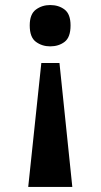

<svg xmlns="http://www.w3.org/2000/svg" viewBox="-20 -562 399 762"><path d="M216 -312 267 180H92L144 -312ZM179 -542Q213 -542 236.5 -524Q260 -506 260 -461Q260 -414 236.5 -396Q213 -378 179 -378Q147 -378 122.5 -396Q98 -414 98 -461Q98 -506 122.5 -524Q147 -542 179 -542Z"/></svg>

Font: Noto Serif Myanmar
Style: Regular
Weight: 400
Designer: Ben Mitchell and the Monotype Design Team
Foundry: Monotype Imaging Inc.
Version: Version 2.106